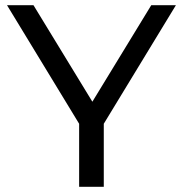

<svg xmlns="http://www.w3.org/2000/svg" viewBox="-20 -720 705 740"><path d="M380 -243 658 -700H563L336 -328L109 -700H7L285 -243V0H380Z"/></svg>

Font: Montserrat-Alt1 Med
Style: Regular
Weight: 500
Designer: Differentunic
Foundry: Differentunic
Version: Version 7.222